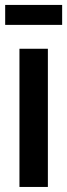

<svg xmlns="http://www.w3.org/2000/svg" viewBox="-24 -740 266 760"><path d="M53 0H165.5V-547H53ZM-3.5 -641.5H222V-720.5H-3.5Z"/></svg>

Font: League Gothic SemiExpanded
Style: Regular
Weight: 400
Width: 6
Designer: The League of Moveable Type
Version: Version 1.600; ttfautohint (v1.8.3)